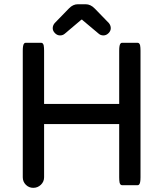

<svg xmlns="http://www.w3.org/2000/svg" viewBox="-20 -883 777 914"><path d="M88.4 -39.1V-641.6Q88.4 -669.9 95.2 -676.3Q97.7 -679.2 101.6 -679.2H176.8Q180.7 -679.2 183.6 -676Q186.5 -672.9 188 -667Q189.9 -656.7 189.9 -641.6V-388.2H547.4V-641.6Q547.4 -669.9 554.2 -676.3Q556.6 -679.2 560.5 -679.2H635.7Q639.6 -679.2 642.6 -676Q645.5 -672.9 647 -667Q648.9 -656.7 648.9 -641.6V-39.1Q648.9 -10.7 642.1 -4.4Q639.6 -1.5 635.7 -1.5H560.5Q556.6 -1.5 553.7 -4.6Q550.8 -7.8 549.3 -13.7Q547.4 -23.9 547.4 -39.1V-292.5H189.9V-39.1Q189.9 -18.1 174.6 -3.4Q159.2 11.2 138.4 11.2Q117.7 11.2 103 -3.4Q88.4 -18.1 88.4 -39.1ZM240.2 -772.9Q308.1 -843.3 308.6 -843.3Q327.6 -862.8 350.6 -862.8H387.7Q411.6 -862.8 431.6 -841.8L498.5 -772.9Q507.3 -761.7 507.3 -748.8Q507.3 -735.8 496.6 -725.1Q485.8 -714.4 472.4 -714.4Q459 -714.4 449.7 -722.7L373 -787.1Q372.6 -788.1 371.8 -788.8Q371.1 -789.6 369.9 -789.6Q368.7 -789.6 368.2 -789.6Q366.7 -789.1 364.7 -787.1L288.6 -722.7Q279.3 -714.4 265.9 -714.4Q252.4 -714.4 241.7 -725.1Q231 -735.8 231 -748.8Q231 -761.7 240.2 -772.9Z"/></svg>

Font: YuPearl-Medium
Style: Medium
Weight: 500
Designer: Max Yao
Foundry: Max-Everyday
Version: Version 1.011; ttfautohint (v1.8.3)